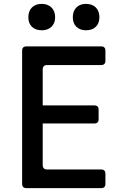

<svg xmlns="http://www.w3.org/2000/svg" viewBox="-20 -969 640 989"><path d="M116 0Q94 0 94 -22V-708Q94 -730 116 -730H501Q523 -730 523 -708V-656Q523 -634 501 -634H223Q200 -634 200 -611V-426H466Q488 -426 488 -404V-355Q488 -333 466 -333H200V-119Q200 -96 223 -96H501Q523 -96 523 -74V-22Q523 0 501 0ZM423 -813Q392 -813 373.5 -831Q355 -849 355 -880Q355 -912 373.5 -930.5Q392 -949 423 -949Q455 -949 473.5 -930.5Q492 -912 492 -880Q492 -849 473.5 -831Q455 -813 423 -813ZM195 -813Q163 -813 144.5 -831Q126 -849 126 -880Q126 -912 144.5 -930.5Q163 -949 195 -949Q226 -949 245 -930.5Q264 -912 264 -880Q264 -849 245 -831Q226 -813 195 -813Z"/></svg>

Font: Pitagon Sans Mono SemiBold
Style: Regular
Weight: 600
Monospace: yes
Designer: Travis Tran
Foundry: Pitagon
Version: Version 1.001; ttfautohint (v1.8.4.7-5d5b);gftools[0.9.26]